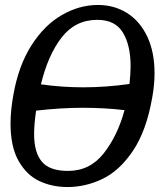

<svg xmlns="http://www.w3.org/2000/svg" viewBox="-20 -750 643 774"><path d="M22.5 -251.5Q22.5 -305.5 34 -368Q54.5 -485 106.5 -566.8Q158.5 -648.5 229 -689.2Q299.5 -730 375 -730Q440.5 -730 492.2 -697.5Q544 -665 573.5 -602.8Q603 -540.5 603 -455Q603 -407 593.5 -356Q570 -222 515.8 -141.8Q461.5 -61.5 393.2 -28.8Q325 4 252 4Q190 4 138.5 -20.2Q87 -44.5 54.8 -101.5Q22.5 -158.5 22.5 -251.5ZM482 -306Q401 -315.5 315 -315.5Q224.5 -315.5 125.5 -304Q117.5 -248 117.5 -209.5Q117.5 -135.5 148.8 -98.2Q180 -61 254 -61Q342.5 -61 398.2 -132Q454 -203 482 -306ZM315 -398Q407 -398 502 -411.5Q506.5 -454.5 506.5 -482.5Q506.5 -568 475.2 -619Q444 -670 372.5 -670Q283.5 -670 228.5 -599Q173.5 -528 145 -410Q230 -398 315 -398Z"/></svg>

Font: JuliaMono
Style: Italic
Weight: 400
Italic angle: -9°
Monospace: yes
Designer: cormullion
Foundry: corm
Version: Version 0.057; ttfautohint (v1.8.4)